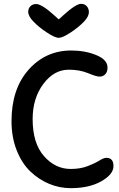

<svg xmlns="http://www.w3.org/2000/svg" viewBox="-20 -971 622 1000"><path d="M351 -708Q423 -708 481.5 -684Q540 -660 540 -619Q540 -597 528.5 -584.5Q517 -572 498 -572Q482 -572 438.5 -590Q395 -608 338 -608Q261 -608 205.5 -533.5Q150 -459 150 -351Q150 -225 209 -158Q268 -91 348 -91Q398 -91 436 -105.5Q474 -120 497 -134.5Q520 -149 534 -149Q571 -149 571 -106Q571 -63 508 -27Q445 9 348 9Q290 9 236 -13.5Q182 -36 138 -78Q94 -120 67 -188Q40 -256 40 -340Q40 -508 129 -608Q218 -708 351 -708ZM153 -860Q127 -887 127 -910Q127 -927 138.5 -938.5Q150 -950 168 -950Q198 -950 265 -889L286 -870L307 -889Q375 -951 402 -951Q421 -951 432 -938.5Q443 -926 443 -908Q443 -886 419 -860Q392 -831 349 -802.5Q306 -774 286 -774Q266 -774 223 -802.5Q180 -831 153 -860Z"/></svg>

Font: Sniglet
Style: Regular
Weight: 400
Designer: Haley Fiege
Foundry: Haley Fiege, Pablo Impallari, Brenda Gallo
Version: Version 2.000